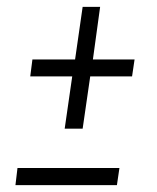

<svg xmlns="http://www.w3.org/2000/svg" viewBox="-20 -538 457 558"><path d="M271 -518.1 250 -365.2H371.1L363.8 -315.9H242.2L220.2 -164.1H168L189.9 -315.9H67.9L74.2 -365.2H198.2L220.2 -518.1ZM24.9 0 30.8 -49.8H327.1L319.8 0Z"/></svg>

Font: Fira Sans Compressed Light
Style: Italic
Weight: 300
Width: 3
Italic angle: -8°
Designer: Carrois Corporate & Edenspiekermann AG
Foundry: Carrois Corporate GbR & Edenspiekermann AG
Version: Version 4.203;PS 004.203;hotconv 1.0.88;makeotf.lib2.5.64775